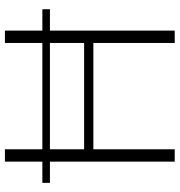

<svg xmlns="http://www.w3.org/2000/svg" viewBox="6 -754 748 800"><g transform="rotate(-90 380.0 -354.0)"><path d="M601 -520H158V-377.5H601ZM741.5 -520H652.5V0H601V-339H158V0H106.5V-520H18V-551.5H106.5V-707.5H158V-551.5H601V-707.5H652.5V-551.5H741.5Z"/></g></svg>

Font: LatoLatin Light
Style: Regular
Weight: 300
Designer: Lukasz Dziedzic with Adam Twardoch and Botio Nikoltchev
Foundry: tyPoland Lukasz Dziedzic
Version: Version 2.015; 2015-08-06; http://www.latofonts.com/